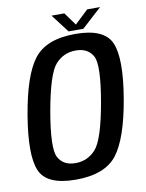

<svg xmlns="http://www.w3.org/2000/svg" viewBox="-88 -848 697 915"><g transform="rotate(-10 260.5 -391.0)"><path d="M205 4.5Q64 4.5 31.5 -72.8Q-1 -150 30.5 -337.5Q62 -526 121.2 -603Q180.5 -680 321.5 -680Q462.5 -680 495 -602.2Q527.5 -524.5 496 -337.5Q464 -148.5 404.8 -72Q345.5 4.5 205 4.5ZM216.5 -73.5Q275.5 -73.5 315.2 -117.8Q355 -162 386 -337.5Q417 -514.5 392.8 -558.2Q368.5 -602 310 -602Q251 -602 211.5 -558.2Q172 -514.5 140.5 -337.5Q110 -162 134 -117.8Q158 -73.5 216.5 -73.5ZM292.5 -697.5 225.5 -785.5H287.5L332.5 -723.5L398 -785.5H460.5L364 -697.5Z"/></g></svg>

Font: Anybody Medium
Style: Italic
Weight: 500
Italic angle: -10°
Designer: Tyler Finck
Foundry: Etcetera Type Company
Version: Version 1.010; ttfautohint (v1.8.3) -l 8 -r 50 -G 200 -x 14 